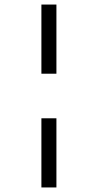

<svg xmlns="http://www.w3.org/2000/svg" viewBox="-20 -772 430 844"><path d="M228 -752V-448H162V-752ZM228 -252V52H162V-252Z"/></svg>

Font: Pathway Extreme SemiCondensed ExtraLight
Style: Regular
Weight: 250
Width: 4
Version: Version 1.001;gftools[0.9.26]